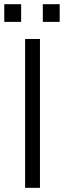

<svg xmlns="http://www.w3.org/2000/svg" viewBox="-41 -902 306 922"><path d="M0 0ZM245.6 -881.8V-796.9H164.6V-881.8ZM-20.5 -881.8H60.5V-796.9H-20.5ZM150.9 0H79.6V-714.8H150.9Z"/></svg>

Font: Pontano Sans
Style: Regular
Weight: 400
Foundry: vernon adams
Version: 1.0